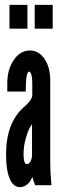

<svg xmlns="http://www.w3.org/2000/svg" viewBox="-20 -763 270 791"><path d="M62 8Q78 8 92 -3.2Q106 -14.5 112.5 -33H113.5Q114 -29.5 118.5 -17Q123 -4.5 125 0H192Q189 -31 188 -51.8Q187 -72.5 187 -95V-431Q187 -485.5 163.5 -520.2Q140 -555 103 -555Q63.5 -555 36.8 -516Q10 -477 10 -419V-386H86Q86 -468 100 -468Q105.5 -468 109.2 -455.2Q113 -442.5 113 -422V-370.5Q113 -352.5 81 -324Q5 -259.5 5 -127Q5 -62.5 19.8 -27.2Q34.5 8 62 8ZM91 -87Q77 -87 77 -128Q77 -162 87.5 -198Q98 -234 112 -251V-124Q112 -110 105.8 -98.5Q99.5 -87 91 -87ZM123 -645H197V-743H123ZM19 -645H93V-743H19Z"/></svg>

Font: League Gothic Condensed
Style: Regular
Weight: 400
Width: 3
Designer: The League of Moveable Type
Version: Version 1.600; ttfautohint (v1.8.3)